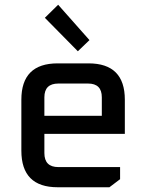

<svg xmlns="http://www.w3.org/2000/svg" viewBox="-20 -789 616 809"><path d="M70 -154V-369Q70 -522 223 -522H353Q506 -522 506 -369V-225H167V-144Q167 -85 226 -85H486V-34L441 0H223Q70 0 70 -154ZM167 -301H409V-379Q409 -437 351 -437H226Q167 -437 167 -379ZM169 -714 225 -769 357 -620 308 -573Z"/></svg>

Font: Oxanium ExtraLight Medium
Style: Regular
Weight: 500
Version: Version 2.000